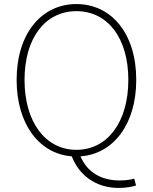

<svg xmlns="http://www.w3.org/2000/svg" viewBox="-20 -759 754 947"><path d="M357 -20C204 -20 101 -157 101 -365C101 -573 204 -704 357 -704C510 -704 613 -573 613 -365C613 -157 510 -20 357 -20ZM566 168C600 168 633 162 651 156L642 122C625 127 603 131 570 131C476 131 409 88 377 12C538 1 652 -145 652 -365C652 -594 529 -739 357 -739C185 -739 62 -594 62 -365C62 -146 174 0 334 12C368 101 448 168 566 168Z"/></svg>

Font: Harano Aji Gothic TW ExtraLight
Style: Regular
Weight: 250
Foundry: Masamichi Hosoda
Version: HaranoAjiGothicTW-ExtraLight version 20230610;ttx 4.39.4